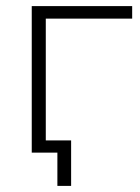

<svg xmlns="http://www.w3.org/2000/svg" viewBox="-20 -500 458 629"><path d="M413 -439H130V0H84V-480H413ZM213 -40V109H168V0H87V-40Z"/></svg>

Font: Montserrat Ace
Style: Light
Weight: 300
Designer: Julieta Ulanovsky
Foundry: Julieta Ulanovsky
Version: Version 1